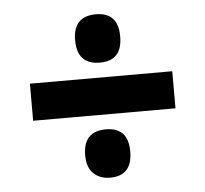

<svg xmlns="http://www.w3.org/2000/svg" viewBox="-45 -675 689 645"><g transform="rotate(-5 300.0 -352.5)"><path d="M301 -465Q376 -465 376 -547Q376 -628 301 -628Q224 -628 224 -547Q224 -465 301 -465ZM60 -290H540V-415H60ZM301 -77Q376 -77 376 -159Q376 -240 301 -240Q224 -240 224 -159Q224 -118 245.5 -97.5Q267 -77 301 -77Z"/></g></svg>

Font: Noto Sans Mono Extra
Style: Regular
Weight: 800
Designer: Monotype Design Team
Foundry: Monotype Imaging Inc.
Version: Version 1.900